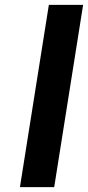

<svg xmlns="http://www.w3.org/2000/svg" viewBox="-20 -770 362 790"><path d="M62 0H203L322 -750H181Z"/></svg>

Font: Aerodynamic
Style: Obl
Weight: 500
Designer: Google
Version: Version 2.000980; 2014